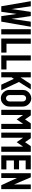

<svg xmlns="http://www.w3.org/2000/svg" viewBox="1865 -2612 757 4527"><g transform="rotate(90 2243.5 -348.5)"><path d="M9 -690Q8 -696 14 -696H124Q128 -696 129 -692L193 -240L259 -692Q260 -696 264 -696H355Q359 -696 360 -692L425 -240L490 -692Q491 -696 495 -696H604Q611 -696 610 -689L491 -4Q490 0 486 0H365Q361 0 360 -4L309 -364L258 -4Q257 0 253 0H132Q128 0 127 -4Z M673 0Q669 0 669 -4V-692Q669 -696 673 -696H787Q791 -696 791 -692V-4Q791 0 787 0Z M893 0Q889 0 889 -4V-692Q889 -696 893 -696H1007Q1011 -696 1011 -692V-123H1217Q1221 -123 1221 -119V-4Q1221 0 1217 0Z M1290 0Q1286 0 1286 -4V-692Q1286 -696 1290 -696H1404Q1408 -696 1408 -692V-123H1614Q1618 -123 1618 -119V-4Q1618 0 1614 0Z M1687 0Q1683 0 1683 -4V-692Q1683 -696 1687 -696H1801Q1805 -696 1805 -692V-454L1962 -692Q1965 -696 1969 -696H2084Q2088 -696 2086 -692L1913 -416L2107 -4Q2109 0 2105 0H1980Q1976 0 1974 -4L1839 -298L1804 -243V-4Q1804 0 1800 0Z M2297 10Q2243 10 2198.5 -17.5Q2154 -45 2127 -90.5Q2100 -136 2100 -191V-507Q2100 -562 2127 -607.5Q2154 -653 2199 -680Q2244 -707 2297 -707Q2351 -707 2395 -680Q2439 -653 2466 -607.5Q2493 -562 2493 -507V-191Q2493 -136 2466.5 -90.5Q2440 -45 2395.5 -17.5Q2351 10 2297 10ZM2297 -111Q2327 -111 2349.5 -135.5Q2372 -160 2372 -191V-507Q2372 -540 2350.5 -563Q2329 -586 2297 -586Q2266 -586 2244 -563.5Q2222 -541 2222 -507V-191Q2222 -158 2244 -134.5Q2266 -111 2297 -111Z M2573 0Q2569 0 2569 -4V-692Q2569 -696 2573 -696H2697Q2701 -696 2704 -692L2795 -560L2886 -692Q2889 -696 2893 -696H3018Q3022 -696 3022 -692V-4Q3022 0 3018 0H2904Q2900 0 2900 -4V-515L2795 -363L2691 -515V-4Q2691 0 2687 0Z M3110 0Q3106 0 3106 -4V-692Q3106 -696 3110 -696H3234Q3238 -696 3241 -692L3332 -560L3423 -692Q3426 -696 3430 -696H3555Q3559 -696 3559 -692V-4Q3559 0 3555 0H3441Q3437 0 3437 -4V-515L3332 -363L3228 -515V-4Q3228 0 3224 0Z M3647 0Q3643 0 3643 -4V-692Q3643 -696 3647 -696H3969Q3973 -696 3973 -692V-579Q3973 -575 3969 -575H3764V-419H3969Q3973 -419 3973 -415V-302Q3973 -298 3969 -298H3764V-121H3970Q3974 -121 3974 -116V-4Q3974 0 3970 0Z M4067 0Q4063 0 4063 -4V-692Q4063 -696 4067 -696H4161L4329 -302V-692Q4329 -696 4333 -696H4436Q4440 -696 4440 -692V-4Q4440 0 4436 0H4347L4177 -368V-4Q4177 0 4173 0Z"/></g></svg>

Font: AL Dynamic
Style: Regular
Weight: 400
Version: Version 1.000; ttfautohint (v1.8.2) -l 8 -r 50 -G 200 -x 14 